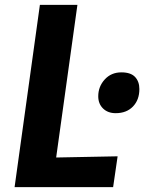

<svg xmlns="http://www.w3.org/2000/svg" viewBox="-20 -767 604 787"><path d="M443.7 0H39.8L143.5 -747H297.3L210.2 -121.4L462.1 -126.3ZM454.3 -303.1Q422 -303.1 402.4 -322.3Q382.7 -341.5 382.7 -372.3Q382.7 -412.1 409.3 -441.3Q435.8 -470.4 477.6 -470.4Q516 -470.4 533.6 -451.6Q551.3 -432.7 551.3 -402Q551.3 -357.7 525 -330.4Q498.6 -303.1 454.3 -303.1Z"/></svg>

Font: Merriweather Sans Variable Regular
Style: Italic
Weight: 300
Italic angle: -8°
Designer: Eben Sorkin
Foundry: Eben Sorkin
Version: Version 2.001